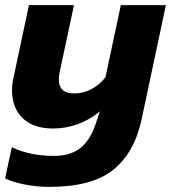

<svg xmlns="http://www.w3.org/2000/svg" viewBox="-21 -500 668 750"><path d="M-1 197 25 75Q96 109 190 109Q253 109 292 79Q331 49 353 -17L369 -65Q330 -32 282.5 -15Q235 2 187 2Q109 2 67.5 -38.5Q26 -79 26 -147Q26 -171 32 -198L92 -480H268L212 -218Q209 -203 209 -189Q209 -135 269 -135Q303 -135 334.5 -151Q366 -167 391 -198L451 -480H627L532 -33Q504 97 421 163.5Q338 230 172 230Q124 230 77 221Q30 212 -1 197Z"/></svg>

Font: Prompt
Style: Bold Italic
Weight: 700
Italic angle: -12°
Designer: Katatrad Team
Foundry: CadsonDemak
Version: Version 1.001